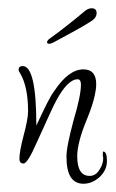

<svg xmlns="http://www.w3.org/2000/svg" viewBox="-20 -399 282 465"><path d="M182 46Q141 46 141 -19Q141 -33 145.5 -55Q150 -77 158 -107Q176 -167 176 -194Q176 -207 168 -207Q144 -207 116 -155Q112 -148 100.5 -123Q89 -98 70 -56Q47 -3 37 -3Q27 -3 27 -14Q27 -23 29.5 -37Q32 -51 37 -70Q48 -111 48 -129Q48 -189 29 -221Q25 -227 25 -230Q25 -239 35 -239Q68 -239 68 -95Q83 -127 93.5 -148Q104 -169 111 -178Q146 -231 182 -231Q213 -231 213 -195Q213 -181 207.5 -159.5Q202 -138 190 -109Q178 -80 172.5 -58Q167 -36 167 -21Q167 27 197 27Q212 27 221 12Q230 -2 230 -16Q230 -18 229.5 -19Q229 -20 229 -21V-26Q229 -32 230 -32Q239 -32 239 -9Q239 13 221 30Q203 46 182 46ZM99 -293Q94 -293 94 -297Q94 -301 101 -306Q122 -321 143.5 -338Q165 -355 184 -371Q193 -379 202 -379Q214 -379 214 -367Q214 -357 203 -349Q181 -335 161.5 -324.5Q142 -314 111 -297Q104 -293 99 -293Z"/></svg>

Font: Ole
Style: Regular
Weight: 400
Designer: Robert E. Leuschke
Foundry: Robert E. Leuschke
Version: Version 1.010; ttfautohint (v1.8.3)